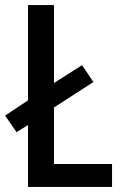

<svg xmlns="http://www.w3.org/2000/svg" viewBox="-25 -734 481 754"><path d="M85 0H415V-90H187V-312L342 -412L297 -478L187 -408V-714H85V-340L-5 -280L40 -215L85 -243Z"/></svg>

Font: Noto Sans Khmer UI Condensed Medium
Style: Regular
Weight: 500
Width: 3
Designer: Danh Hong and the Monotype Design Team
Foundry: Monotype Imaging Inc.
Version: Version 2.002